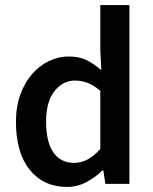

<svg xmlns="http://www.w3.org/2000/svg" viewBox="-20 -726 604 758"><path d="M245 12Q152 12 97.5 -55.5Q43 -123 43 -245Q43 -305 60.5 -353Q78 -401 107 -434Q136 -467 173.5 -485Q211 -503 251 -503Q293 -503 322 -488.5Q351 -474 380 -449L376 -528V-706H491V0H396L388 -53H384Q357 -26 321 -7Q285 12 245 12ZM273 -83Q328 -83 376 -138V-367Q350 -390 325.5 -399Q301 -408 276 -408Q228 -408 195 -366Q162 -324 162 -246Q162 -166 190.5 -124.5Q219 -83 273 -83Z"/></svg>

Font: CV Source Sans Light
Style: Bold
Weight: 600
Designer: Paul D. Hunt
Foundry: Adobe Systems Incorporated
Version: Version 3.001